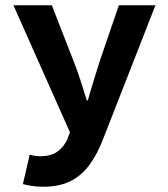

<svg xmlns="http://www.w3.org/2000/svg" viewBox="-20 -516 640 730"><path d="M143 194Q121 194 102 191Q83 188 67 184L93 72Q103 75 113 76.5Q123 78 132 78Q175 78 199.5 59.5Q224 41 236 13L246 -13L31 -496H177L260 -283Q274 -248 286 -210.5Q298 -173 310 -134H314Q324 -171 336 -209Q348 -247 359 -283L432 -496H571L375 5Q352 67 321.5 109Q291 151 248.5 172.5Q206 194 143 194Z"/></svg>

Font: Source Code Pro ExtraLight
Style: Bold
Weight: 700
Monospace: yes
Version: Version 1.018;hotconv 1.0.116;makeotfexe 2.5.65601